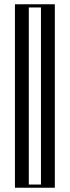

<svg xmlns="http://www.w3.org/2000/svg" viewBox="-20 -880 327 900"><path d="M75 0V-860H212V0ZM90 -15V-845H197V-15ZM90 -15H197V-845H90ZM75 0H212V-860H75ZM115 -15V-845H172V-15ZM50 0H237V-860H50Z"/></svg>

Font: Hussar Outliner
Style: Regular
Weight: 700
Foundry: Cannot Into Space Fonts
Version: Version 0.92